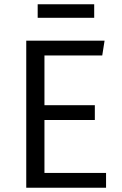

<svg xmlns="http://www.w3.org/2000/svg" viewBox="-20 -887 574 907"><path d="M425 -803H158V-867H425ZM474 -695 463 -625H190V-390H428V-320H190V-70H481V0H104V-695Z"/></svg>

Font: Sedus Text
Style: Regular
Weight: 400
Designer: TypeMates
Foundry: TypeMates, Runge Thomsen GbR
Version: Version 4.202;PS 004.202;hotconv 1.0.88;makeotf.lib2.5.64775